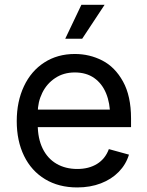

<svg xmlns="http://www.w3.org/2000/svg" viewBox="-20 -781 623 812"><path d="M50.8 -268.6Q50.8 -351.6 81.3 -416.3Q111.8 -481 167.5 -516.8Q223.1 -552.7 296.4 -552.7Q358.9 -552.7 412.6 -525.1Q466.3 -497.6 500.2 -436.3Q534.2 -375 534.2 -279.8V-243.2H110.4V-317.4H486.8L445.8 -290Q445.8 -344.7 428.7 -386.2Q411.6 -427.7 378.2 -451.2Q344.7 -474.6 296.4 -474.6Q249 -474.6 213.4 -450.9Q177.7 -427.2 158.7 -388.2Q139.6 -349.1 139.6 -304.2V-254.9Q139.6 -195.3 160.4 -152.8Q181.2 -110.4 219 -88.4Q256.8 -66.4 307.1 -66.4Q356 -66.4 390.6 -87.9Q425.3 -109.4 440.4 -150.4L525.4 -127Q512.7 -85.4 482.2 -54.2Q451.7 -22.9 406.7 -5.6Q361.8 11.7 306.6 11.7Q228.5 11.7 170.7 -23.2Q112.8 -58.1 81.8 -121.6Q50.8 -185.1 50.8 -268.6ZM324.2 -760.7H422.4L327.6 -617.2H255.9Z"/></svg>

Font: Inter RS Variable
Style: Regular
Weight: 400
Designer: Rasmus Andersson (customised by Maria Ramos and Noel Pretorius)
Foundry: rsms
Version: Version 3.001;Glyphs 3.2.3 (3260)